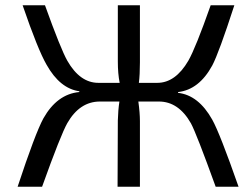

<svg xmlns="http://www.w3.org/2000/svg" viewBox="-20 -710 943 730"><path d="M657 -357Q735 -348 787 -255Q816 -203 887 0H800Q727 -202 706 -241Q659 -324 584 -324H506Q512 -281 512 -249V0H427L428 -252Q429 -291 434 -324H360Q283 -324 236 -242Q211 -198 140 0H47Q114 -203 145 -260Q197 -352 281 -360L282 -363Q208 -373 157 -464Q124 -521 66 -690H151Q211 -523 236 -479Q284 -395 354 -395H435Q428 -430 428 -476V-690H512V-473Q512 -426 508 -395H578Q647 -395 696 -479Q724 -528 781 -690H871Q812 -508 787 -461Q737 -369 657 -360Z"/></svg>

Font: Taylor Sans
Style: Regular
Weight: 400
Italic angle: -8°
Designer: Natanael Gama
Version: Version 1.001 September 8, 2015